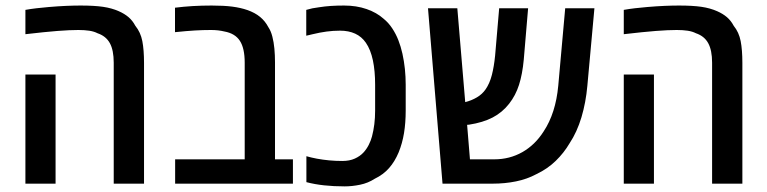

<svg xmlns="http://www.w3.org/2000/svg" viewBox="-20 -660 2755 690"><path d="M388.7 0V-434.6Q388.7 -479.5 374.8 -504.9Q360.8 -530.3 330.6 -540.5Q318.4 -546.9 301 -549.6Q283.7 -552.2 261.7 -552.2Q231 -552.2 186.8 -548.8Q142.6 -545.4 71.3 -537.1V-624.5Q90.3 -627.9 111.6 -630.4Q132.8 -632.8 155.8 -634.8Q189.9 -637.7 218 -638.9Q246.1 -640.1 269.5 -640.1Q318.8 -640.1 350.3 -635.5Q381.8 -630.9 407.2 -619.6Q427.2 -610.8 441.9 -598.4Q456.5 -585.9 466.3 -567.4Q485.4 -543.9 491.5 -512.2Q497.6 -480.5 497.6 -434.1V0ZM71.3 0V-392.1H179.7V0Z M609.4 0V-87.4H859.4V-434.6Q859.4 -486.8 842 -513.4Q824.7 -540 786.1 -546.9Q776.4 -549.3 764.2 -550.8Q752 -552.2 738.3 -552.2Q709.5 -552.2 680.7 -550.5Q651.9 -548.8 608.9 -544.4V-632.3Q639.6 -636.2 672.6 -638.2Q705.6 -640.1 740.7 -640.1Q784.7 -640.1 814.7 -636.2Q844.7 -632.3 868.7 -624Q896.5 -614.3 914.8 -599.1Q933.1 -584 944.3 -562.5Q953.6 -548.8 958.7 -528.8Q963.9 -508.8 966.1 -485.1Q968.3 -461.4 968.3 -436V-87.4H1032.7V0Z M1218.8 9.8Q1179.2 9.8 1145 6.1Q1110.8 2.4 1081.1 -5.4V-98.6Q1097.7 -93.8 1118.7 -89.8Q1139.6 -85.9 1162.8 -83.7Q1186 -81.5 1210 -81.5Q1236.3 -81.5 1255.1 -90.1Q1273.9 -98.6 1286.1 -111.8Q1297.4 -124 1305.2 -139.4Q1313 -154.8 1316.9 -169.9Q1322.3 -190.4 1325.2 -213.4Q1328.1 -236.3 1328.1 -262.7V-355.5Q1328.1 -404.8 1320.1 -443.1Q1312 -481.4 1294.9 -506.3Q1279.8 -528.3 1256.3 -539.1Q1232.9 -549.8 1202.1 -549.8Q1177.2 -549.8 1153.6 -546.6Q1129.9 -543.5 1101.6 -536.6Q1095.7 -535.2 1090.3 -533.9Q1085 -532.7 1080.6 -531.7V-624.5Q1091.8 -627.9 1102.5 -630.1Q1113.3 -632.3 1126 -633.8Q1147 -637.2 1169.4 -638.7Q1191.9 -640.1 1216.3 -640.1Q1261.2 -640.1 1297.6 -627.4Q1334 -614.7 1358.4 -592.8Q1376.5 -578.1 1389.6 -558.1Q1402.8 -538.1 1411.6 -515.6Q1420.4 -493.2 1426.3 -466.8Q1432.1 -440.4 1435.1 -412.1Q1438 -383.8 1438 -355.5V-262.7Q1438 -218.8 1431.9 -181.6Q1425.8 -144.5 1412.6 -112.3Q1398.9 -79.6 1378.4 -56.2Q1357.9 -32.7 1326.7 -17.6Q1302.7 -2 1273.9 3.9Q1245.1 9.8 1218.8 9.8Z M1570.3 0 1518.1 -630.4H1623.5L1651.9 -293Q1674.8 -298.8 1693.8 -310.1Q1712.9 -321.3 1725.1 -338.9Q1739.7 -359.9 1747.6 -390.4Q1755.4 -420.9 1759.3 -460L1773.9 -630.4H1877.9L1862.3 -445.8Q1857.4 -393.1 1845.2 -355Q1833 -316.9 1809.6 -287.1Q1785.2 -255.9 1750.5 -237.8Q1715.8 -219.7 1665.5 -211.9Q1664.1 -211.9 1662.1 -211.7Q1660.2 -211.4 1658.7 -211.4L1668.9 -87.4H1756.3Q1811.5 -87.4 1857.2 -113.3Q1902.8 -139.2 1933.6 -187.5Q1977.1 -252.9 1986.3 -352.5L2011.2 -630.4H2116.2L2090.8 -351.6Q2085.4 -291.5 2069.6 -238.5Q2053.7 -185.5 2026.9 -145Q2006.8 -110.8 1977.3 -82Q1947.8 -53.2 1907.7 -34.2Q1874 -16.1 1834.2 -8.1Q1794.4 0 1751 0Z M2539.1 0V-434.6Q2539.1 -479.5 2525.1 -504.9Q2511.2 -530.3 2481 -540.5Q2468.8 -546.9 2451.4 -549.6Q2434.1 -552.2 2412.1 -552.2Q2381.3 -552.2 2337.2 -548.8Q2293 -545.4 2221.7 -537.1V-624.5Q2240.7 -627.9 2262 -630.4Q2283.2 -632.8 2306.2 -634.8Q2340.3 -637.7 2368.4 -638.9Q2396.5 -640.1 2419.9 -640.1Q2469.2 -640.1 2500.7 -635.5Q2532.2 -630.9 2557.6 -619.6Q2577.6 -610.8 2592.3 -598.4Q2606.9 -585.9 2616.7 -567.4Q2635.7 -543.9 2641.8 -512.2Q2647.9 -480.5 2647.9 -434.1V0ZM2221.7 0V-392.1H2330.1V0Z"/></svg>

Font: Open Sans SemiCondensed SemiBold
Style: Regular
Weight: 600
Width: 4
Designer: Monotype Design Team
Foundry: Monotype Imaging Inc.
Version: Version 3.000